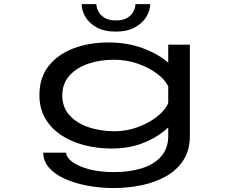

<svg xmlns="http://www.w3.org/2000/svg" viewBox="-20 -720 1140 945"><path d="M529.5 11Q457 11 392.8 -6Q328.5 -23 279.2 -56.2Q230 -89.5 202 -138.5Q174 -187.5 174 -251.5Q174 -337.5 219.2 -395Q264.5 -452.5 341.5 -481.8Q418.5 -511 514 -511Q607 -511 683.5 -482.5Q760 -454 808 -411.5V-500H914.5V-51.5Q914.5 20 882.2 69.2Q850 118.5 795.8 148.5Q741.5 178.5 675 192Q608.5 205.5 540 205.5Q472 205.5 409.8 193.8Q347.5 182 298.5 159.8Q249.5 137.5 221.2 105.2Q193 73 193 31.5H305.5Q306 54 334.8 76Q363.5 98 416.5 112.5Q469.5 127 542.5 127Q617 127 677.2 108.5Q737.5 90 772.8 50.5Q808 11 808 -51V-93Q763.5 -49.5 692 -19.2Q620.5 11 529.5 11ZM286.5 -250.5Q286.5 -193 321.2 -153.8Q356 -114.5 414.8 -94.2Q473.5 -74 545 -74Q604 -74 659.5 -94.8Q715 -115.5 755 -147.5Q795 -179.5 808 -213.5V-294.5Q793.5 -327 753.5 -357.2Q713.5 -387.5 657.8 -406.8Q602 -426 541.5 -426Q471.5 -426 413.5 -406Q355.5 -386 321 -347Q286.5 -308 286.5 -250.5ZM549.5 -564.5Q492.5 -564.5 455.5 -585.2Q418.5 -606 400.2 -637.2Q382 -668.5 382 -699.5H454.5Q454.5 -683 464 -664.2Q473.5 -645.5 494.5 -632.5Q515.5 -619.5 550.5 -619.5Q586 -619.5 607 -632.5Q628 -645.5 637.2 -664.2Q646.5 -683 646.5 -699.5H719Q719 -668.5 700.2 -637.2Q681.5 -606 644 -585.2Q606.5 -564.5 549.5 -564.5Z"/></svg>

Font: Trispace Expanded
Style: Regular
Weight: 400
Width: 7
Designer: Tyler Finck
Foundry: Etcetera Type Company
Version: Version 1.210; ttfautohint (v1.8.3)